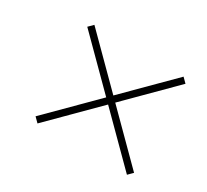

<svg xmlns="http://www.w3.org/2000/svg" viewBox="-90 -664 712 661"><g transform="rotate(30 266.5 -334.0)"><path d="M472 -139 295 -316 117 -138 99 -156 277 -334 99 -512 117 -530 295 -352 472 -529 490 -511 313 -334 490 -157Z"/></g></svg>

Font: Source Serif 4 SmText ExtraLight
Style: Italic
Weight: 200
Italic angle: -12°
Designer: Frank Grießhammer
Foundry: Adobe
Version: Version 4.005;hotconv 1.1.0;makeotfexe 2.6.0